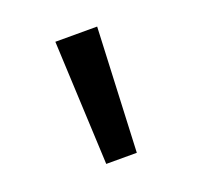

<svg xmlns="http://www.w3.org/2000/svg" viewBox="-74 -903 526 510"><g transform="rotate(-20 188.5 -647.5)"><path d="M145.5 -471.7H231.9L247.6 -822.8H129.4Z"/></g></svg>

Font: Merriweather Sans
Style: Regular
Weight: 400
Designer: Eben Sorkin ( eben@eyebytes.com )
Foundry: Eben Sorkin
Version: Version 1.003